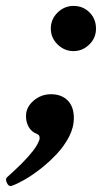

<svg xmlns="http://www.w3.org/2000/svg" viewBox="-50 -437 349 650"><path d="M-10 192Q-20 196 -26.5 182.5Q-33 169 -26 163Q2 138 24 116Q46 94 61.5 74Q77 54 83 37Q84 35 84 32.5Q84 30 84 29Q84 20 76 17Q56 9 47 -7.5Q38 -24 38 -44Q38 -74 63.5 -96Q89 -118 123 -118Q158 -118 179 -97Q200 -76 200 -38Q200 -5 183.5 26.5Q167 58 141 85.5Q115 113 86 135.5Q57 158 31 172.5Q5 187 -10 192ZM199 -264Q168 -264 145 -286.5Q122 -309 122 -340Q122 -372 145 -394.5Q168 -417 199 -417Q231 -417 253 -395Q275 -373 275 -340Q275 -308 252 -286Q229 -264 199 -264Z"/></svg>

Font: Junicode VF
Style: Italic
Weight: 400
Italic angle: -11°
Designer: Peter S. Baker
Version: Version 2.209